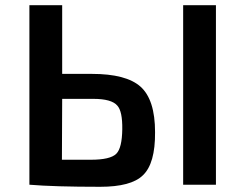

<svg xmlns="http://www.w3.org/2000/svg" viewBox="-20 -710 912 738"><path d="M333 -426Q465 -426 520 -377Q576 -327 576 -202Q577 -81 529 -36Q484 8 365 8Q188 8 93 0V-690H219V-426ZM810 0H684V-690H810ZM329 -96Q404 -96 427 -119Q449 -141 450 -213Q451 -282 431 -304Q409 -330 339 -330H219L218 -96Z"/></svg>

Font: Taylor Sans Upright Semi Bold
Style: Regular
Weight: 600
Italic angle: -8°
Designer: Natanael Gama
Version: Version 1.001 September 8, 2015